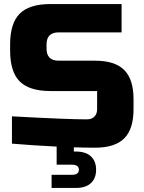

<svg xmlns="http://www.w3.org/2000/svg" viewBox="-20 -720 710 949"><path d="M30 0ZM39 -145Q313 -130 410 -130Q433 -130 446.5 -143.5Q460 -157 460 -180V-270H230Q125 -270 77.5 -317.5Q30 -365 30 -470V-500Q30 -605 77.5 -652.5Q125 -700 230 -700H581V-560H270Q210 -560 210 -500V-480Q210 -420 270 -420H450Q548 -420 594 -374Q640 -328 640 -230V-180Q640 -82 594 -36Q548 10 450 10Q399 10 342 8L250 4Q148 -1 39 -10ZM345 -11V29H355Q404 29 429.5 53Q455 77 455 119Q455 161 429.5 185Q404 209 355 209H235V144H335Q370 144 370 119Q370 94 335 94H260V-11Z"/></svg>

Font: Russo One
Style: Regular
Weight: 400
Designer: Jovanny lemonad
Foundry: Jovanny Lemonad
Version: Version 1.001